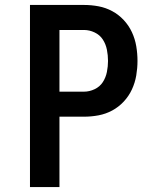

<svg xmlns="http://www.w3.org/2000/svg" viewBox="-20 -755 640 775"><path d="M101 0V-735H319Q349 -735 378 -729.5Q407 -724 433 -710Q459 -696 479.5 -674Q500 -652 512.5 -625Q525 -598 530 -568.5Q535 -539 535 -509Q535 -480 530 -450.5Q525 -421 512.5 -394Q500 -367 479.5 -345Q459 -323 433 -309Q407 -295 378 -289.5Q349 -284 319 -284H220V0ZM220 -385H319Q341 -385 362 -395Q383 -405 395 -423.5Q407 -442 411.5 -464.5Q416 -487 416 -509Q416 -532 411.5 -554.5Q407 -577 395 -595.5Q383 -614 362 -624Q341 -634 319 -634H220Z"/></svg>

Font: Zed Sans Extended
Style: Bold
Weight: 700
Width: 7
Designer: Belleve Invis
Foundry: Belleve Invis
Version: Version 1.0.0; ttfautohint (v1.8.4)